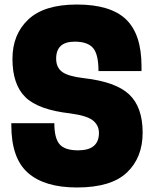

<svg xmlns="http://www.w3.org/2000/svg" viewBox="-20 -814 680 848"><path d="M320 14Q177 14 103.5 -50.5Q30 -115 30 -261V-270H220Q220 -203 243.5 -176.5Q267 -150 325 -150Q417 -150 417 -227Q417 -260 391 -281.5Q365 -303 291 -313Q149 -329 92 -385Q35 -441 35 -554Q35 -662 105 -728Q175 -794 320 -794Q468 -794 536.5 -728.5Q605 -663 605 -521V-500H415Q415 -574 391 -602Q367 -630 310 -630Q228 -630 228 -555Q228 -516 254.5 -496.5Q281 -477 349 -469Q491 -453 550.5 -397Q610 -341 610 -228Q610 -118 540.5 -52Q471 14 320 14Z"/></svg>

Font: Tanohe Sans ExtraBold
Style: Regular
Weight: 800
Designer: Village Type and Design LLC & Cristiano Sobral
Foundry: Cooper Hewitt Smithsonian Design Museum
Version: Version 1.00;September 29, 2021;FontCreator 13.0.0.2655 64-b